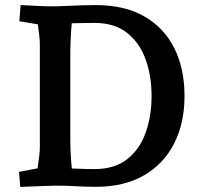

<svg xmlns="http://www.w3.org/2000/svg" viewBox="-20 -730 811 755"><path d="M59.7 5 54.7 -54.2 175.7 -77.2 121.7 -27.7Q124.4 -44.8 127.9 -68.3Q131.4 -91.7 134 -114.4Q136.7 -137.1 136.7 -149V-556.6Q136.7 -569.5 134 -593.3Q131.4 -617 128 -640.2Q124.7 -663.5 122.7 -675.3L175.7 -626.6L56.1 -646.5L61.1 -710Q79.5 -709 102 -708Q124.5 -707 145.6 -706Q166.7 -705 178.3 -705Q207.5 -705 237.4 -706.5Q267.4 -708 297.5 -709Q327.6 -710 357.2 -710Q470.7 -710 548.4 -665Q626 -620.1 665.8 -539.8Q705.6 -459.5 705.6 -352Q705.6 -247 665.1 -166.5Q624.5 -86 546.6 -40.7Q468.6 4.6 357.2 4.6Q320.2 4.6 279.8 2.3Q239.4 0 201.4 0Q188.1 0 163.5 1Q138.9 2 111.1 3Q83.4 4 59.7 5ZM265.5 -35.4 238 -68.1Q256.7 -68.1 287 -66.6Q317.2 -65.1 350.9 -65.1Q430.5 -65.1 480 -104Q529.6 -142.9 552.8 -208.4Q576 -273.8 576 -353.3Q576 -430.8 552.8 -496Q529.6 -561.1 480 -600.5Q430.5 -639.9 351.5 -639.9Q319.4 -639.9 287.5 -639Q255.7 -638 240.3 -638L265.9 -673.5Q265.2 -669.1 263.5 -652.8Q261.8 -636.5 260.1 -614.3Q258.5 -592.1 257.5 -568.4Q256.5 -544.6 256.5 -526.6V-179Q256.5 -152.8 258.1 -123Q259.8 -93.3 262.3 -69Q264.8 -44.8 265.5 -35.4Z"/></svg>

Font: Andada Pro
Style: Regular
Weight: 400
Designer: Carolina Giovagnoli
Foundry: Huerta Tipografica
Version: Version 3.003